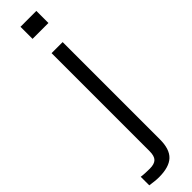

<svg xmlns="http://www.w3.org/2000/svg" viewBox="-413 -769 945 945"><g transform="rotate(-45 59.0 -297.0)"><path d="M37 -716V-800H147.5V-716ZM-4.5 206Q-18.5 206 -36 204Q-53.5 202 -66.5 200V140.5Q-54.5 142.5 -37.8 143.2Q-21 144 -6 144Q25.5 144 39.5 130Q53.5 116 53.5 82.5V-600H130.5V77.5Q130.5 145.5 98.2 175.8Q66 206 -4.5 206Z"/></g></svg>

Font: Big Shoulders Display Thin Medium
Style: Regular
Weight: 500
Version: Version 2.002